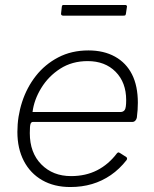

<svg xmlns="http://www.w3.org/2000/svg" viewBox="-20 -743 618 773"><path d="M263 10Q198 10 150 -17.5Q102 -45 76 -95Q50 -145 50 -212Q50 -274 69 -332.5Q88 -391 124.5 -437.5Q161 -484 214.5 -512Q268 -540 336 -540Q398 -540 443 -515Q488 -490 511.5 -443.5Q535 -397 535 -329Q535 -315 534 -300.5Q533 -286 531 -270Q530 -263 525 -257.5Q520 -252 512 -252H112Q106 -252 103 -244.5Q100 -237 100 -207Q100 -128 146.5 -81Q193 -34 266 -34Q325 -34 371 -57.5Q417 -81 451 -126Q455 -130 457.5 -129.5Q460 -129 463 -127L488 -111Q494 -107 490 -99Q461 -62 426 -38Q391 -14 350.5 -2Q310 10 263 10ZM465 -292Q476 -292 482 -300Q488 -308 488 -340Q488 -411 445.5 -454Q403 -497 333 -497Q270 -497 222.5 -466.5Q175 -436 146 -388.5Q117 -341 111 -292ZM491 -715 487 -688Q486 -683 484.5 -681.5Q483 -680 476 -680H234Q229 -680 227 -683Q225 -686 226 -690L229 -717Q230 -720 231 -721.5Q232 -723 235 -723H485Q488 -723 490 -720.5Q492 -718 491 -715Z"/></svg>

Font: Libre Franklin ExtraLight
Style: Italic
Weight: 250
Italic angle: -8°
Designer: Pablo Impallari, Rodrigo Fuenzalida, Nhung Nguyen
Foundry: Impallari Type
Version: Version 3.000